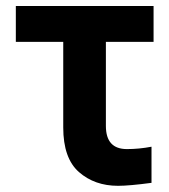

<svg xmlns="http://www.w3.org/2000/svg" viewBox="-20 -595 558 633"><path d="M32.2 -457V-575.2H486.3V-457H329.1V-179.7Q329.1 -103.5 398.4 -103.5Q438.5 -103.5 479.5 -111.3V7.8Q406.2 17.6 369.1 17.6Q292 17.6 240.2 -27.8Q188.5 -73.2 188.5 -174.8V-457Z"/></svg>

Font: Gothic A1 ExtraBold
Style: Regular
Weight: 800
Designer: HanYang I&C Co.,Ltd.
Foundry: HanYang I&C Co.,Ltd.
Version: Version 2.50